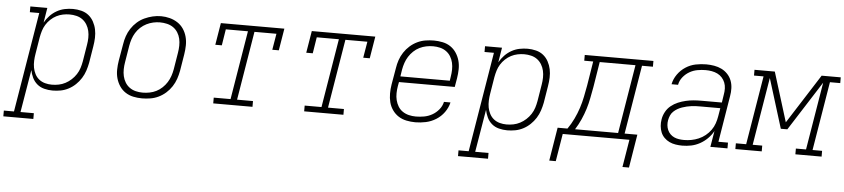

<svg xmlns="http://www.w3.org/2000/svg" viewBox="-93 -799 5549 1262"><g transform="rotate(5 2681.5 -168.0)"><path d="M-49 205V167H18L127 -492H65V-530H177L161 -432Q175 -457 195 -478Q215 -499 240 -513Q265 -527 292 -532.5Q319 -538 346 -538Q346 -538 346 -538Q346 -538 346 -538Q374 -538 401.5 -531Q429 -524 449.5 -507.5Q470 -491 483 -467Q496 -443 501.5 -416.5Q507 -390 506 -361.5Q505 -333 500 -304L482 -194Q477 -168 468.5 -142Q460 -116 445 -92Q430 -68 409 -48Q388 -28 363 -15Q338 -2 311.5 3Q285 8 258 8Q230 8 203 1Q176 -6 156 -23Q136 -40 124.5 -64Q113 -88 108 -114L61 167H149V205ZM250 -30Q273 -30 295.5 -34.5Q318 -39 339 -50Q360 -61 378 -77.5Q396 -94 409 -114Q422 -134 429 -156Q436 -178 440 -201L458 -311Q462 -334 462.5 -357.5Q463 -381 458 -403Q453 -425 441.5 -444Q430 -463 412.5 -476Q395 -489 372.5 -494.5Q350 -500 327 -500Q305 -500 283 -495.5Q261 -491 240.5 -480.5Q220 -470 202.5 -453.5Q185 -437 173 -417.5Q161 -398 154.5 -376.5Q148 -355 144 -333L126 -223Q122 -200 121 -176.5Q120 -153 124 -131Q128 -109 138.5 -89Q149 -69 166 -55.5Q183 -42 205 -36Q227 -30 250 -30Z M848 8Q819 8 790.5 2Q762 -4 738.5 -19.5Q715 -35 699.5 -58.5Q684 -82 676.5 -109Q669 -136 669.5 -166Q670 -196 675 -226L694 -336Q698 -363 707 -389.5Q716 -416 732 -440.5Q748 -465 770 -484.5Q792 -504 818 -516Q844 -528 871.5 -534.5Q899 -541 927 -541Q956 -541 984.5 -533.5Q1013 -526 1036.5 -510.5Q1060 -495 1075.5 -472Q1091 -449 1098.5 -421.5Q1106 -394 1105.5 -364Q1105 -334 1100 -304L1082 -194Q1077 -167 1068 -140.5Q1059 -114 1043 -89.5Q1027 -65 1005 -45.5Q983 -26 957 -13.5Q931 -1 903 3.5Q875 8 848 8ZM849 -30Q872 -30 895 -34.5Q918 -39 939 -49.5Q960 -60 978 -77Q996 -94 1008.5 -114Q1021 -134 1028.5 -156Q1036 -178 1040 -201L1058 -311Q1062 -334 1062.5 -358Q1063 -382 1058 -404Q1053 -426 1041 -445Q1029 -464 1011 -476.5Q993 -489 970 -494.5Q947 -500 923 -500Q901 -500 878.5 -495Q856 -490 835 -479.5Q814 -469 796 -452.5Q778 -436 765.5 -415.5Q753 -395 746 -373.5Q739 -352 735 -329L717 -219Q713 -196 712.5 -172.5Q712 -149 717 -127Q722 -105 733.5 -86Q745 -67 763 -54Q781 -41 803.5 -35.5Q826 -30 849 -30Z M1318 0V-38H1429L1504 -492H1358L1341 -385H1298L1322 -530H1741L1717 -385H1674L1692 -492H1547L1472 -38H1577V0Z M1918 0V-38H2029L2104 -492H1958L1941 -385H1898L1922 -530H2341L2317 -385H2274L2292 -492H2147L2072 -38H2177V0Z M2652 8Q2622 8 2593 2Q2564 -4 2540.5 -19Q2517 -34 2500.5 -57.5Q2484 -81 2477 -108.5Q2470 -136 2470 -166Q2470 -196 2475 -226L2494 -336Q2498 -363 2507 -389.5Q2516 -416 2532 -440.5Q2548 -465 2570 -484.5Q2592 -504 2618 -516.5Q2644 -529 2672 -533.5Q2700 -538 2727 -538Q2756 -538 2785 -532Q2814 -526 2837 -510.5Q2860 -495 2875.5 -471.5Q2891 -448 2898.5 -421Q2906 -394 2905.5 -364Q2905 -334 2900 -304L2890 -246H2522L2517 -219Q2513 -196 2512.5 -172Q2512 -148 2517.5 -126Q2523 -104 2534.5 -85Q2546 -66 2564.5 -53.5Q2583 -41 2605.5 -35.5Q2628 -30 2652 -30Q2679 -30 2706.5 -35Q2734 -40 2759 -54Q2784 -68 2803 -91Q2822 -114 2828 -142H2871Q2863 -107 2841 -76.5Q2819 -46 2787.5 -26.5Q2756 -7 2721 0.5Q2686 8 2652 8ZM2854 -284 2858 -311Q2862 -334 2862.5 -357.5Q2863 -381 2858 -403Q2853 -425 2841.5 -444Q2830 -463 2812 -476Q2794 -489 2771.5 -494.5Q2749 -500 2726 -500Q2703 -500 2680.5 -495.5Q2658 -491 2636.5 -480.5Q2615 -470 2597 -453Q2579 -436 2566.5 -416Q2554 -396 2546.5 -374Q2539 -352 2535 -329L2528 -284Z M2951 205V167H3018L3127 -492H3065V-530H3177L3161 -432Q3175 -457 3195 -478Q3215 -499 3240 -513Q3265 -527 3292 -532.5Q3319 -538 3346 -538Q3346 -538 3346 -538Q3346 -538 3346 -538Q3374 -538 3401.5 -531Q3429 -524 3449.5 -507.5Q3470 -491 3483 -467Q3496 -443 3501.5 -416.5Q3507 -390 3506 -361.5Q3505 -333 3500 -304L3482 -194Q3477 -168 3468.5 -142Q3460 -116 3445 -92Q3430 -68 3409 -48Q3388 -28 3363 -15Q3338 -2 3311.5 3Q3285 8 3258 8Q3230 8 3203 1Q3176 -6 3156 -23Q3136 -40 3124.5 -64Q3113 -88 3108 -114L3061 167H3149V205ZM3250 -30Q3273 -30 3295.5 -34.5Q3318 -39 3339 -50Q3360 -61 3378 -77.5Q3396 -94 3409 -114Q3422 -134 3429 -156Q3436 -178 3440 -201L3458 -311Q3462 -334 3462.5 -357.5Q3463 -381 3458 -403Q3453 -425 3441.5 -444Q3430 -463 3412.5 -476Q3395 -489 3372.5 -494.5Q3350 -500 3327 -500Q3305 -500 3283 -495.5Q3261 -491 3240.5 -480.5Q3220 -470 3202.5 -453.5Q3185 -437 3173 -417.5Q3161 -398 3154.5 -376.5Q3148 -355 3144 -333L3126 -223Q3122 -200 3121 -176.5Q3120 -153 3124 -131Q3128 -109 3138.5 -89Q3149 -69 3166 -55.5Q3183 -42 3205 -36Q3227 -30 3250 -30Z M3594 182H3551L3587 -38H3652Q3675 -71 3692.5 -107.5Q3710 -144 3722 -181Q3734 -218 3741.5 -255.5Q3749 -293 3756 -331L3782 -492H3723V-530H4176V-492H4104L4029 -38H4113L4077 182H4034L4064 0H3624ZM3986 -38 4061 -492H3825L3798 -325Q3791 -288 3784 -251Q3777 -214 3766 -178.5Q3755 -143 3739 -107Q3723 -71 3702 -38Z M4413 8Q4391 8 4369 4.5Q4347 1 4328 -8Q4309 -17 4294 -32Q4279 -47 4271 -66.5Q4263 -86 4261 -108Q4259 -130 4263 -153Q4267 -178 4280 -202Q4293 -226 4314 -243Q4335 -260 4360 -270.5Q4385 -281 4411 -287Q4437 -293 4462 -295Q4487 -297 4513 -297H4648L4656 -349Q4660 -370 4659.5 -390.5Q4659 -411 4652 -429Q4645 -447 4632 -461.5Q4619 -476 4601.5 -484.5Q4584 -493 4564 -496.5Q4544 -500 4524 -500Q4497 -500 4469.5 -495Q4442 -490 4417.5 -476Q4393 -462 4374.5 -439Q4356 -416 4351 -388H4308Q4315 -423 4336.5 -453.5Q4358 -484 4389 -504Q4420 -524 4455 -531Q4490 -538 4524 -538Q4551 -538 4577 -533.5Q4603 -529 4625.5 -518Q4648 -507 4665.5 -488.5Q4683 -470 4692 -446.5Q4701 -423 4702 -396.5Q4703 -370 4698 -343L4648 -38H4711V0H4598L4616 -106Q4601 -79 4578.5 -56.5Q4556 -34 4528.5 -19Q4501 -4 4472 2Q4443 8 4413 8ZM4421 -30Q4446 -30 4470 -34.5Q4494 -39 4517.5 -49Q4541 -59 4561.5 -75.5Q4582 -92 4597 -113Q4612 -134 4620 -157.5Q4628 -181 4632 -205L4641 -259H4513Q4497 -259 4481.5 -258.5Q4466 -258 4451 -256Q4436 -254 4420.5 -250.5Q4405 -247 4389.5 -241.5Q4374 -236 4360 -228Q4346 -220 4334 -208.5Q4322 -197 4315.5 -182Q4309 -167 4306 -151Q4303 -134 4304.5 -117.5Q4306 -101 4312.5 -86Q4319 -71 4330.5 -59.5Q4342 -48 4356.5 -41.5Q4371 -35 4387.5 -32.5Q4404 -30 4421 -30Z M4763 0V-38H4831L4906 -492H4843V-530H4977L5078 -204L5286 -530H5412V-492H5344L5269 -38H5332V0H5159V-38H5226L5300 -485L5092 -159H5049L4948 -485L4874 -38H4937V0Z"/></g></svg>

Font: Iosevka Slab XLtExObl
Style: Regular
Weight: 200
Width: 7
Italic angle: -9°
Monospace: yes
Designer: Belleve Invis
Foundry: Belleve Invis
Version: Version 11.1.1; ttfautohint (v1.8.3)